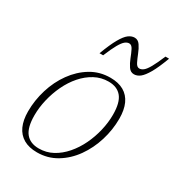

<svg xmlns="http://www.w3.org/2000/svg" viewBox="-168 -786 821 898"><g transform="rotate(30 242.0 -337.0)"><path d="M292.5 -464.5Q335.5 -464.5 364.8 -447.8Q394 -431 408.8 -398.5Q423.5 -366 423.5 -319Q423.5 -259 405.5 -200.5Q387.5 -142 353.8 -94.5Q320 -47 272.8 -18.5Q225.5 10 168 10Q124.5 10 95.2 -7Q66 -24 51.2 -56.5Q36.5 -89 36.5 -135.5Q36.5 -195.5 54.5 -254.2Q72.5 -313 106.5 -360.2Q140.5 -407.5 187.5 -436Q234.5 -464.5 292.5 -464.5ZM166 -10Q206.5 -10 240.5 -28.5Q274.5 -47 302 -78.8Q329.5 -110.5 348.8 -150.8Q368 -191 378.2 -234.5Q388.5 -278 388.5 -320Q388.5 -385.5 364.5 -415Q340.5 -444.5 294 -444.5Q254 -444.5 219.8 -426Q185.5 -407.5 158 -376Q130.5 -344.5 111.2 -304Q92 -263.5 81.8 -220Q71.5 -176.5 71.5 -134.5Q71.5 -69 95.5 -39.5Q119.5 -10 166 -10ZM484.5 -678.5Q463 -620.5 444.8 -589Q426.5 -557.5 410.8 -545.2Q395 -533 378 -533Q359.5 -533 347.8 -550.2Q336 -567.5 327.2 -590.2Q318.5 -613 309.8 -630.2Q301 -647.5 288 -647.5Q277 -647.5 266 -638.8Q255 -630 241.5 -606.5Q228 -583 209.5 -538H190Q212 -596.5 230 -628Q248 -659.5 264 -671.5Q280 -683.5 296.5 -683.5Q315 -683.5 326.8 -666.2Q338.5 -649 347.2 -626.5Q356 -604 364.8 -586.5Q373.5 -569 386.5 -569Q397.5 -569 408.5 -577.8Q419.5 -586.5 433 -610.5Q446.5 -634.5 465 -678.5Z"/></g></svg>

Font: Newsreader ExtraLight
Style: Italic
Weight: 250
Italic angle: -17°
Designer: Hugues Gentile
Foundry: Production Type
Version: Version 1.003